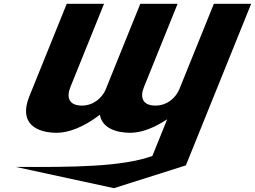

<svg xmlns="http://www.w3.org/2000/svg" viewBox="-20 -693 1331 1002"><path d="M775.2 120.9C616.3 177.9 363.4 179.8 61.9 178L574.7 289L950.1 170L1290.7 -673H1096L916.2 -228C899.6 -187 856.1 -142 791.2 -142C721.9 -142 710.4 -187 731 -238L906.8 -673H712.1L529.8 -222C511.9 -183 468.9 -142 407.3 -142C338 -142 326.5 -187 347.1 -238L522.9 -673H328.2L133 -190C75.2 -47 172.8 0 276.2 0C337.8 0 415.6 -29 501.2 -94C513 -25 585.3 0 660.2 0C721.8 0 789.6 -29 849.7 -69H851.9Z"/></svg>

Font: Hussar
Style: BdWideOblFour
Weight: 700
Foundry: Cannot Into Space Fonts
Version: Version 2.00